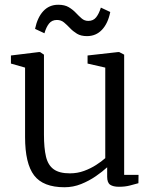

<svg xmlns="http://www.w3.org/2000/svg" viewBox="-20 -777 645 808"><path d="M480.5 9Q456.5 9 443.8 0.5Q431 -8 431 -33V-73Q411.5 -55 383.2 -35.5Q355 -16 321.5 -2.5Q288 11 251.5 11Q161.5 11 123.5 -39Q85.5 -89 85.5 -200V-492.5L26 -509.5V-543.5L144.5 -558H148.5L165 -547V-210.5Q165 -154 173.5 -118Q182 -82 205.8 -64.8Q229.5 -47.5 274 -47.5Q306 -47.5 333.8 -57.8Q361.5 -68 384.5 -82.8Q407.5 -97.5 423 -111.5V-492.5L348.5 -509.5V-543.5L478 -558H481.5L502.5 -547V-41H563L562.5 -6Q546 -1.5 526.2 3.8Q506.5 9 480.5 9ZM127.5 -655.5Q137.5 -703.5 162.2 -730.2Q187 -757 225 -757Q252 -757 269.2 -746.8Q286.5 -736.5 299 -723.2Q311.5 -710 323.5 -699.5Q335.5 -689 351.5 -689Q372.5 -689 384.5 -704Q396.5 -719 404.5 -745L444 -726.5Q434.5 -678.5 409.2 -651.8Q384 -625 346 -625Q320.5 -625 303.8 -635.2Q287 -645.5 274.5 -658.8Q262 -672 249.5 -682.5Q237 -693 219.5 -693Q198.5 -693 186.5 -678Q174.5 -663 167 -637Z"/></svg>

Font: Merriweather 36pt Light
Style: Regular
Weight: 300
Designer: Eben Sorkin
Foundry: Eben Sorkin
Version: Version 2.100